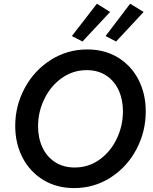

<svg xmlns="http://www.w3.org/2000/svg" viewBox="-20 -988 811 1015"><path d="M60.5 -322.8Q60.5 -429.2 110.6 -522.2Q160.6 -615.2 248 -670.9Q335.4 -726.6 441.4 -726.6Q534.2 -726.6 604.2 -683.6Q674.3 -640.6 712.4 -566.2Q750.5 -491.7 750.5 -398.9Q750.5 -291.5 700.9 -198.2Q651.4 -105 564.5 -49.3Q477.5 6.3 372.1 6.3Q280.3 6.3 209.5 -36.4Q138.7 -79.1 99.6 -154.1Q60.5 -229 60.5 -322.8ZM629.9 -399.4Q629.9 -461.9 607.2 -511.2Q584.5 -560.5 541.3 -588.9Q498 -617.2 438.5 -617.2Q365.2 -617.2 306.4 -575.2Q247.6 -533.2 214.4 -464.8Q181.2 -396.5 181.2 -320.8Q181.2 -258.3 204.3 -208.7Q227.5 -159.2 271.2 -130.9Q314.9 -102.5 374.5 -102.5Q448.2 -102.5 506.6 -144.5Q564.9 -186.5 597.4 -254.9Q629.9 -323.2 629.9 -399.4ZM359.9 -797.4 492.2 -968.3 562 -924.8 416 -768.6ZM538.1 -797.4 668 -968.3 739.3 -924.8 593.8 -768.6Z"/></svg>

Font: Reddit Sans Fudge SmBold Italic
Style: Regular
Weight: 600
Italic angle: -11.25°
Designer: Stephen Hutchings
Version: Version 1.013